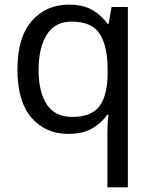

<svg xmlns="http://www.w3.org/2000/svg" viewBox="-20 -566 655 826"><path d="M442 11Q442 -7 443 -31Q444 -55 447 -72H441Q418 -38 377.5 -14Q337 10 273 10Q176 10 115.5 -59.5Q55 -129 55 -267Q55 -405 116.5 -475.5Q178 -546 276 -546Q339 -546 379 -522Q419 -498 443 -463H447L460 -536H530V240H442ZM290 -63Q373 -63 407.5 -108.5Q442 -154 443 -248V-266Q443 -368 409 -420.5Q375 -473 288 -473Q216 -473 181 -416.5Q146 -360 146 -265Q146 -170 181.5 -116.5Q217 -63 290 -63Z"/></svg>

Font: Noto Sans Anatolian Hieroglyphs
Style: Regular
Weight: 400
Designer: Monotype Design Team
Foundry: Monotype Imaging Inc.
Version: Version 2.001; ttfautohint (v1.8.4.7-5d5b)